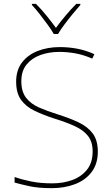

<svg xmlns="http://www.w3.org/2000/svg" viewBox="-20 -969 583 999"><path d="M489 -180Q489 -116 456.5 -73.5Q424 -31 369.5 -10.5Q315 10 250 10Q181 10 136.5 0.5Q92 -9 56 -19V-48Q96 -34 143.5 -24.5Q191 -15 252 -15Q309 -15 356.5 -32.5Q404 -50 433 -86.5Q462 -123 462 -181Q462 -231 438 -261.5Q414 -292 369.5 -312.5Q325 -333 263 -352Q205 -371 160 -392.5Q115 -414 89.5 -449.5Q64 -485 64 -544Q64 -604 94.5 -644Q125 -684 176.5 -704Q228 -724 291 -724Q338 -724 382.5 -715.5Q427 -707 471 -687L460 -664Q414 -684 371.5 -691.5Q329 -699 289 -699Q236 -699 191 -683Q146 -667 118.5 -633.5Q91 -600 91 -546Q91 -492 116 -460Q141 -428 183.5 -409.5Q226 -391 277 -375Q341 -355 388.5 -332.5Q436 -310 462.5 -274.5Q489 -239 489 -180ZM260 -792Q248 -813 228 -840.5Q208 -868 186.5 -895.5Q165 -923 146 -943V-949H167Q195 -921 222.5 -887Q250 -853 271 -824Q292 -853 320.5 -887Q349 -921 377 -949H398V-943Q380 -923 357.5 -895.5Q335 -868 314.5 -840.5Q294 -813 282 -792Z"/></svg>

Font: Noto Sans Syriac Western Thin
Style: Regular
Weight: 100
Designer: Patrick Giasson and the Monotype Design Team
Foundry: Monotype Imaging Inc.
Version: Version 3.000; ttfautohint (v1.8.4.7-5d5b)